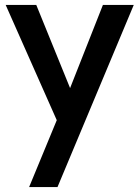

<svg xmlns="http://www.w3.org/2000/svg" viewBox="-20 -516 565 778"><path d="M210 -29 3 -496H127L264 -159L397 -496H522L213 242H98Z"/></svg>

Font: Cabin SemiBold
Style: Regular
Weight: 600
Designer: Pablo Impallari
Foundry: Pablo Impallari. http://www.impallari.com Igino Marini. http://www.ikern.com
Version: Version 2.200